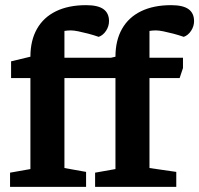

<svg xmlns="http://www.w3.org/2000/svg" viewBox="-20 -725 773 745"><path d="M19 0V-55L98 -69V-422H23V-487L98 -505Q98 -568 123.5 -613Q149 -658 197.5 -681.5Q246 -705 314 -705Q360 -705 381.5 -689.5Q403 -674 403 -643Q403 -623 391.5 -605.5Q380 -588 363 -582Q343 -589 322 -594.5Q301 -600 283.5 -603.5Q266 -607 255 -607Q242 -607 230 -605V-501H411L428 -505Q428 -568 453.5 -613Q479 -658 527.5 -681.5Q576 -705 644 -705Q690 -705 711.5 -689.5Q733 -674 733 -643Q733 -623 721.5 -605.5Q710 -588 693 -582Q673 -589 652 -594.5Q631 -600 613.5 -603.5Q596 -607 585 -607Q572 -607 560 -605V-501H690V-461L677 -422H560V-73L664 -58V0H349V-55L428 -69V-422H230V-73L314 -58V0Z"/></svg>

Font: Faustina VF Beta
Style: Regular
Weight: 400
Designer: Alfonso Garcia
Foundry: Omnibus-Type
Version: Version 1.006